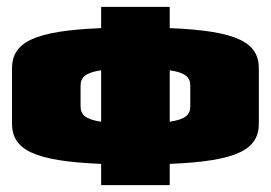

<svg xmlns="http://www.w3.org/2000/svg" viewBox="-20 -540 790 560"><path d="M275 -520V-458C77 -450 15 -416 15 -340V-180C15 -104 77 -70 275 -62V0H475V-62C673 -70 735 -104 735 -180V-340C735 -416 673 -450 475 -458V-520ZM475 -335C522 -328 535 -314 535 -290V-230C535 -206 522 -192 475 -185ZM275 -335V-185C228 -192 215 -206 215 -230V-290C215 -314 228 -328 275 -335Z"/></svg>

Font: MikodacsPCS
Style: Regular
Weight: 900
Designer: gluk (gluksza@wp.pl)
Foundry: gluk (gluksza@wp.pl)
Version: Version 0.27